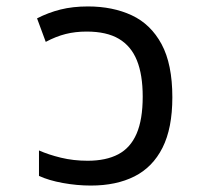

<svg xmlns="http://www.w3.org/2000/svg" viewBox="-20 -566 640 596"><path d="M262 10Q219 10 175 2Q131 -6 101 -20V-99Q130 -86 169 -76.5Q208 -67 252 -67Q309 -67 347 -87Q385 -107 404 -151Q423 -195 423 -266Q423 -334 405 -378.5Q387 -423 349 -445.5Q311 -468 249 -468Q214 -468 184 -460.5Q154 -453 122 -436L95 -509Q130 -527 168 -536.5Q206 -546 253 -546Q330 -546 389 -518.5Q448 -491 481.5 -429Q515 -367 515 -264Q515 -168 484.5 -107.5Q454 -47 397.5 -18.5Q341 10 262 10Z"/></svg>

Font: Noto Sans Mono
Style: Regular
Weight: 400
Designer: Monotype Design Team
Foundry: Monotype Imaging Inc.
Version: Version 2.014